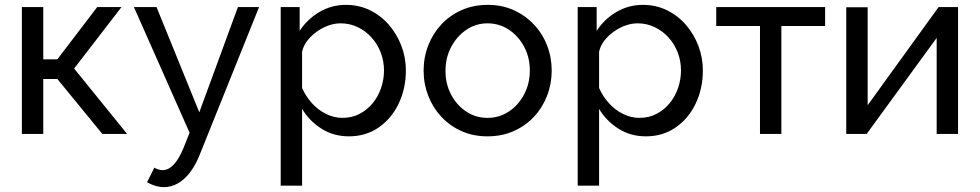

<svg xmlns="http://www.w3.org/2000/svg" viewBox="-20 -551 4032 790"><path d="M70 0V-522H158V-307H216L380 -522H480L285 -269L503 0H401L216 -226H158V0Z M585 199 615 139Q624 144 632.5 146.5Q641 149 649 149Q673 149 694.5 126.5Q716 104 735 58L760 -5L531 -522H624L800 -89L959 -522H1046L802 85Q784 130 761 159.5Q738 189 711 204Q684 219 655 219Q638 219 620.5 214Q603 209 585 199Z M1223 -103V213H1135V-522H1213V-424Q1244 -472 1294 -501.5Q1344 -531 1403 -531Q1457 -531 1502 -509Q1547 -487 1580 -449Q1613 -411 1631.5 -362.5Q1650 -314 1650 -261Q1650 -187 1620.5 -125Q1591 -63 1538 -26.5Q1485 10 1416 10Q1352 10 1302 -22Q1252 -54 1223 -103ZM1560 -261Q1560 -300 1546.5 -335Q1533 -370 1508.5 -397Q1484 -424 1451.5 -439.5Q1419 -455 1381 -455Q1357 -455 1331.5 -446Q1306 -437 1283 -420.5Q1260 -404 1244 -383Q1228 -362 1223 -338V-189Q1238 -155 1263 -127Q1288 -99 1321 -82.5Q1354 -66 1389 -66Q1428 -66 1459.5 -82.5Q1491 -99 1513.5 -126.5Q1536 -154 1548 -189Q1560 -224 1560 -261Z M1723 -260Q1723 -315 1742 -364Q1761 -413 1796 -450.5Q1831 -488 1879.5 -509.5Q1928 -531 1987 -531Q2045 -531 2093 -509.5Q2141 -488 2176.5 -450.5Q2212 -413 2231 -364Q2250 -315 2250 -260Q2250 -206 2231 -157Q2212 -108 2177 -70.5Q2142 -33 2093.5 -11.5Q2045 10 1986 10Q1927 10 1879 -11.5Q1831 -33 1796 -70.5Q1761 -108 1742 -157Q1723 -206 1723 -260ZM1986 -66Q2034 -66 2073.5 -92Q2113 -118 2136.5 -162.5Q2160 -207 2160 -261Q2160 -315 2136.5 -359Q2113 -403 2073.5 -429Q2034 -455 1986 -455Q1938 -455 1899 -428.5Q1860 -402 1836.5 -358Q1813 -314 1813 -259Q1813 -205 1836.5 -161Q1860 -117 1899 -91.5Q1938 -66 1986 -66Z M2445 -103V213H2357V-522H2435V-424Q2466 -472 2516 -501.5Q2566 -531 2625 -531Q2679 -531 2724 -509Q2769 -487 2802 -449Q2835 -411 2853.5 -362.5Q2872 -314 2872 -261Q2872 -187 2842.5 -125Q2813 -63 2760 -26.5Q2707 10 2638 10Q2574 10 2524 -22Q2474 -54 2445 -103ZM2782 -261Q2782 -300 2768.5 -335Q2755 -370 2730.5 -397Q2706 -424 2673.5 -439.5Q2641 -455 2603 -455Q2579 -455 2553.5 -446Q2528 -437 2505 -420.5Q2482 -404 2466 -383Q2450 -362 2445 -338V-189Q2460 -155 2485 -127Q2510 -99 2543 -82.5Q2576 -66 2611 -66Q2650 -66 2681.5 -82.5Q2713 -99 2735.5 -126.5Q2758 -154 2770 -189Q2782 -224 2782 -261Z M3107 0V-444H2927V-522H3375V-444H3195V0Z M3462 0V-521H3550V-118L3842 -522H3922V0H3834V-395L3546 0Z"/></svg>

Font: YasnoRaleway Medium
Style: Regular
Weight: 500
Designer: Matt McInerney, Pablo Impallari, Rodrigo Fuenzalida
Foundry: Matt McInerney, Pablo Impallari, Rodrigo Fuenzalida
Version: Version 4.026